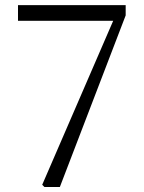

<svg xmlns="http://www.w3.org/2000/svg" viewBox="-20 -746 575 766"><path d="M51.8 -725.6H481.4V-684.6L218.8 0H157.2L148.4 -8.8L431.6 -663.1H51.8Z"/></svg>

Font: GenYoMin JP Light
Style: Regular
Weight: 300
Version: Version 1.001;PS 1;hotconv 16.6.51;makeotf.lib2.5.65220 DEVE